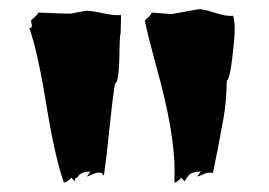

<svg xmlns="http://www.w3.org/2000/svg" viewBox="-20 -761 582 415"><path d="M350.6 -730.5 409.7 -741.2Q420.9 -741.2 445.3 -733.2Q469.7 -725.1 483.9 -727.1Q487.3 -714.8 487.3 -697Q487.3 -679.2 481.9 -634.5Q476.6 -589.8 470.2 -586.4Q469.2 -537.6 462.9 -504.4Q451.2 -439.9 440.4 -387.7H431.2Q426.3 -387.7 418.2 -383.8Q410.2 -379.9 406.2 -379.4L414.1 -390.1Q389.6 -390.1 384.8 -377H383.8L378.9 -368.7L372.1 -377Q363.3 -367.2 356.9 -366.2L357.4 -391.1Q357.4 -475.6 318.4 -615.2Q300.3 -681.2 293 -716.3Q294.4 -718.3 298.3 -721.7Q305.2 -727.1 308.1 -733.9ZM131.8 -731.4 166.5 -737.8Q177.2 -737.8 202.4 -732.4Q227.5 -727.1 241.7 -728.5L240.7 -689.5Q238.8 -683.1 238.3 -655.3Q237.8 -582.5 228.5 -580.1Q223.1 -547.4 216.3 -480.7Q209.5 -414.1 204.6 -381.3L199.2 -387.7H190.9Q187 -387.7 179.2 -383.8Q171.4 -379.9 168 -379.4L175.3 -390.1Q153.3 -390.1 147 -377H146Q141.6 -377 141.6 -368.7L134.3 -377Q125.5 -367.2 118.2 -366.2Q98.6 -420.9 80.3 -533.9Q62 -647 43.5 -700.2Q50.3 -700.2 48.6 -707.5Q46.9 -714.8 46.9 -716.3Q47.9 -717.8 54.7 -723.9Q61.5 -730 63 -733.9Q119.1 -731.4 131.8 -731.4Z"/></svg>

Font: Butcherman
Style: Regular
Weight: 400
Version: Version 001.004